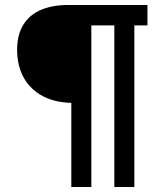

<svg xmlns="http://www.w3.org/2000/svg" viewBox="-20 -750 660 770"><path d="M266 -730H346.3V0H266ZM48.7 -550Q48.7 -612.3 74.6 -652.4Q100.5 -692.5 146.1 -711.2Q191.7 -730 252.3 -730H293.2L292.8 -337.5H273.5Q202.5 -337.5 151.8 -364.3Q101.2 -391.2 74.9 -439Q48.7 -486.8 48.7 -550ZM438.5 -730H518.8V0H438.5ZM297.3 -730H571.3V-648.2H297.3Z"/></svg>

Font: Monaspace Krypton Var
Style: Regular
Weight: 400
Designer: Riley Cran and the Lettermatic Team
Version: Version 1.101 (Monaspace Krypton Var)